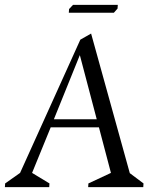

<svg xmlns="http://www.w3.org/2000/svg" viewBox="-44 -764 641 784"><path d="M-24 0 -23 -15 38 -58 284 -602 328 -627 486 -57 542 -15 541 0H316L317 -15L409 -58L360 -244H163L87 -58L158 -15L157 0ZM176 -277H351L282 -539ZM237 -712 238 -727 254 -744H437L436 -729L421 -712Z"/></svg>

Font: Ancizar Serif Light
Style: Italic
Weight: 300
Italic angle: -4°
Designer: Cesar Puertas, Viviana Monsalve, Julian Moncada, Julian Prieto, Jose Castro, Felipe Aragon, Mariel Hernandez, Sara Alarc
Version: Version 8.100